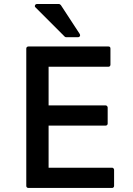

<svg xmlns="http://www.w3.org/2000/svg" viewBox="-20 -929 658 949"><path d="M120.1 0Q115.7 0 112.8 -2.9Q109.9 -5.9 109.9 -9.8V-689Q109.9 -693.4 112.8 -696.3Q115.7 -699.2 120.1 -699.2H516.1Q525.9 -699.2 525.9 -689V-608.9Q525.9 -605 523.2 -602.1Q520.5 -599.1 516.1 -599.1H220.2V-408.2H502Q505.9 -408.2 509 -404.8Q512.2 -401.4 512.2 -397.9V-317.9Q512.2 -313.5 509 -310.8Q505.9 -308.1 502 -308.1H220.2V-100.1H534.2Q537.6 -100.1 540.8 -96.9Q543.9 -93.8 543.9 -89.8V-9.8Q543.9 -5.9 541 -2.9Q538.1 0 534.2 0ZM155.8 -892.1Q150.4 -896.5 153.1 -902.8Q155.8 -909.2 163.1 -909.2H272Q275.4 -909.2 280.8 -903.8L374 -761.2Q377.4 -755.4 374.8 -750.2Q372.1 -745.1 366.2 -745.1H307.1Q302.7 -745.1 299.8 -748Z"/></svg>

Font: Fragment Mono SemBd
Style: Regular
Weight: 600
Designer: Wei Huang based on Nimbus Sans by URW Studio, based on Helvetica by Max Miedinger.
Foundry: Wei Huang
Version: Version 1.011